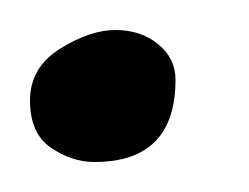

<svg xmlns="http://www.w3.org/2000/svg" viewBox="-39 -301 166 128"><path d="M78 -248Q78 -193 24 -193Q9 -193 -5 -202.5Q-19 -212 -19 -234Q-19 -256 1 -268.5Q21 -281 38 -281Q55 -281 66.5 -271.5Q78 -262 78 -248Z"/></svg>

Font: Cookie
Style: Regular
Weight: 400
Designer: Ania Kruk
Foundry: Ania Kruk
Version: Version 1.004